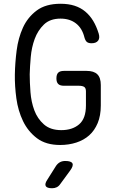

<svg xmlns="http://www.w3.org/2000/svg" viewBox="-20 -761 640 1021"><path d="M437 -275Q437 -293 427.5 -299Q418 -305 399 -305H320Q299 -305 289.5 -314.5Q280 -324 280 -344Q280 -365 289.5 -374.5Q299 -384 320 -384H441Q479 -384 497.5 -366Q516 -348 516 -309V-200Q516 -146 499.5 -106.5Q483 -67 454.5 -41.5Q426 -16 386 -3Q346 10 300 10Q224 10 176.5 -26Q129 -62 102.5 -117Q76 -172 67 -238Q58 -304 59 -364Q60 -426 68.5 -492.5Q77 -559 102 -614Q127 -669 175 -705Q223 -741 302 -741Q344 -741 376.5 -730.5Q409 -720 433.5 -699.5Q458 -679 475.5 -650Q493 -621 505 -582Q512 -558 501.5 -544.5Q491 -531 467 -531Q451 -531 442.5 -537.5Q434 -544 429 -562Q417 -611 384 -636.5Q351 -662 302 -662Q246 -662 213.5 -630.5Q181 -599 164.5 -554Q148 -509 143.5 -457.5Q139 -406 138 -366Q138 -323 142 -271Q146 -219 162.5 -174.5Q179 -130 213.5 -99.5Q248 -69 306 -69Q365 -69 401 -100Q437 -131 437 -200ZM232 194 278 121Q287 108 299 101.5Q311 95 327 95Q358 95 365 107.5Q372 120 353 146L301 217Q293 229 282 234.5Q271 240 257 240Q229 240 223 228Q217 216 232 194Z"/></svg>

Font: Maple Mono Normal NL Light
Style: Regular
Weight: 300
Monospace: yes
Designer: subframe7536
Version: Version 7.000